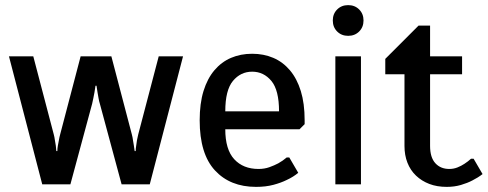

<svg xmlns="http://www.w3.org/2000/svg" viewBox="-20 -720 1905 750"><path d="M415 -500 495 -195Q498 -184 499.5 -172Q501 -160 503 -151Q505 -140 506 -130H510Q510 -140 512 -151Q514 -171 520 -195L600 -500H695L565 0H455L370 -315Q367 -324 365 -336Q363 -348 361 -359Q359 -371 357 -385H353Q351 -371 349 -359Q347 -348 344.5 -336Q342 -324 340 -315L255 0H145L15 -500H110L190 -195Q193 -184 194.5 -172Q196 -160 198 -151Q199 -140 200 -130H204Q204 -140 206 -151Q208 -160 210 -172Q212 -184 215 -195L295 -500Z M965 -510Q1010 -510 1047.5 -494Q1085 -478 1112.5 -445.5Q1140 -413 1155 -364.5Q1170 -316 1170 -250V-235L1150 -215H860Q860 -136 895 -98Q930 -60 990 -60Q1013 -60 1032.5 -67Q1052 -74 1067 -82Q1085 -92 1100 -105H1110L1145 -45Q1126 -29 1100 -17Q1078 -6 1048 2Q1018 10 980 10Q879 10 819.5 -54.5Q760 -119 760 -250Q760 -316 775 -364.5Q790 -413 817.5 -445.5Q845 -478 882.5 -494Q920 -510 965 -510ZM965 -440Q920 -440 890 -404Q860 -368 860 -285H1070Q1070 -368 1040 -404Q1010 -440 965 -440Z M1390 -500V0H1290V-500ZM1400 -640Q1400 -614 1383 -597Q1366 -580 1340 -580Q1314 -580 1297 -597Q1280 -614 1280 -640Q1280 -666 1297 -683Q1314 -700 1340 -700Q1366 -700 1383 -683Q1400 -666 1400 -640Z M1660 -150Q1660 -105 1680.5 -82.5Q1701 -60 1735 -60Q1752 -60 1767 -66Q1782 -72 1794 -80Q1808 -89 1820 -100H1830L1865 -40Q1847 -26 1825 -15Q1806 -5 1780.5 2.5Q1755 10 1725 10Q1687 10 1657 -1.5Q1627 -13 1605 -34Q1583 -55 1571.5 -84.5Q1560 -114 1560 -150V-430H1485V-490L1615 -620H1660V-500H1785V-430H1660Z"/></svg>

Font: Scada
Style: Regular
Weight: 400
Designer: Jovanny Lemonad
Foundry: Jovanny Lemonad
Version: Version 3.005; ttfautohint (v0.91) -l 8 -r 50 -G 200 -x 0 -w